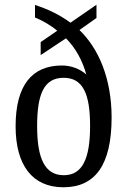

<svg xmlns="http://www.w3.org/2000/svg" viewBox="-20 -782 538 812"><path d="M248 10C383 10 452 -85 452 -285C452 -450 397 -577 316 -655L388 -706V-762L278 -686C229 -722 180 -744 128 -761V-708C160 -695 195 -675 222 -652L152 -604V-549L259 -620C300 -579 329 -525 345 -467C319 -490 282 -505 242 -505C115 -505 46 -421 46 -248C46 -82 118 10 248 10ZM250 -41C169 -41 137 -112 137 -249C137 -384 166 -453 249 -453C331 -453 361 -385 361 -249C361 -112 329 -41 250 -41Z"/></svg>

Font: Noto Serif Bengali Condensed
Style: Regular
Weight: 400
Width: 3
Designer: Juan Bruce, Universal Thirst, Indian Type Foundry and the Monotype Design Team.
Foundry: Monotype Imaging Inc.
Version: Version 2.003